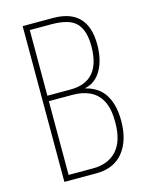

<svg xmlns="http://www.w3.org/2000/svg" viewBox="-110 -782 649 850"><g transform="rotate(-15 215.0 -357.0)"><path d="M217 -714Q376 -714 376 -550Q376 -481 349.5 -434Q323 -387 274 -377V-376Q335 -361 363 -315Q391 -269 391 -197Q391 -106 348 -53Q305 0 224 0H78V-714ZM210 -388Q349 -388 349 -550Q349 -621 317.5 -655Q286 -689 203 -689H104V-388ZM104 -363V-25H217Q285 -25 324.5 -67.5Q364 -110 364 -198Q364 -260 344.5 -296Q325 -332 291 -347.5Q257 -363 213 -363Z"/></g></svg>

Font: Noto Sans Sinhala UI ExtraCondensed Thin
Style: Regular
Weight: 100
Width: 2
Designer: Jelle Bosma - Monotype Design Team
Foundry: Monotype Imaging Inc.
Version: Version 2.006; ttfautohint (v1.8.4.7-5d5b)